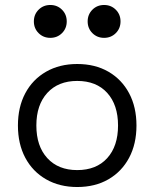

<svg xmlns="http://www.w3.org/2000/svg" viewBox="-20 -739 620 771"><path d="M290 12Q219 12 165 -19Q111 -50 81.5 -105.5Q52 -161 52 -235Q52 -309 81.5 -364.5Q111 -420 165 -451Q219 -482 290 -482Q362 -482 415.5 -451Q469 -420 498.5 -364.5Q528 -309 528 -235Q528 -161 498.5 -105.5Q469 -50 415.5 -19Q362 12 290 12ZM290 -56Q367 -56 410.5 -104Q454 -152 454 -235Q454 -318 410.5 -366Q367 -414 290 -414Q214 -414 170 -366Q126 -318 126 -235Q126 -152 170 -104Q214 -56 290 -56ZM182 -587Q154 -587 135 -606Q116 -625 116 -653Q116 -681 135 -700Q154 -719 182 -719Q210 -719 229 -700Q248 -681 248 -653Q248 -625 229 -606Q210 -587 182 -587ZM398 -587Q370 -587 351 -606Q332 -625 332 -653Q332 -681 351 -700Q370 -719 398 -719Q426 -719 445 -700Q464 -681 464 -653Q464 -625 445 -606Q426 -587 398 -587Z"/></svg>

Font: Sometype Mono
Style: Regular
Weight: 400
Monospace: yes
Designer: Ryoichi Tsunekawa
Foundry: Dharma Type
Version: Version 1.000; ttfautohint (v1.8.3)